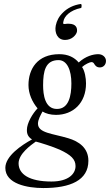

<svg xmlns="http://www.w3.org/2000/svg" viewBox="-20 -713 556 971"><path d="M415 -291C415 -318 409 -354 395 -374C410 -388 435 -399 442 -399C451 -399 454 -394 457 -389C462 -381 469 -372 485 -372C503 -372 516 -386 516 -405C516 -423 500 -439 477 -439C451 -439 413 -429 378 -397C356 -423 324 -439 280 -439C168 -439 124 -363 124 -283C124 -239 143 -197 170 -165C145 -139 116 -91 116 -56C116 -46 116 -23 142 -8C89 21 7 76 7 136C7 217 118 238 199 238C336 238 427 199 427 100C427 35 379 2 325 -14C245 -38 172 -40 172 -88C172 -108 186 -132 195 -149C211 -139 235 -132 263 -132C350 -132 415 -192 415 -291ZM161 3C179 7 249 29 282 44C338 70 362 92 362 127C362 165 328 205 240 205C128 205 74 168 74 113C74 65 136 21 161 3ZM341 -291C341 -229 328 -162 268 -162C207 -162 198 -234 198 -282C198 -354 210 -409 276 -409C319 -409 341 -359 341 -291ZM309 -511C344 -511 365 -536 369 -552C372 -569 367 -593 327 -593C321 -593 316 -593 312 -592C300 -591 297 -591 301 -606C305 -629 332 -661 391 -673C393 -680 394 -689 390 -693C351 -688 320 -671 299 -650C278 -630 267 -608 262 -584C255 -548 270 -511 309 -511Z"/></svg>

Font: Libertinus Serif
Style: Italic
Weight: 400
Italic angle: -12°
Designer: Philipp H. Poll, Khaled Hosny
Foundry: Caleb Maclennan
Version: Version 7.050;RELEASE